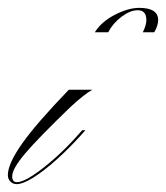

<svg xmlns="http://www.w3.org/2000/svg" viewBox="-83 -461 422 488"><path d="M-41 7Q-50 7 -56.5 0.5Q-63 -6 -63 -16Q-63 -45 -26.5 -96.5Q10 -148 92 -233H152Q133 -223 96 -189Q14 -110 -19 -71Q-52 -32 -52 -13Q-52 2 -40 2Q-26 2 -0.5 -14.5Q25 -31 56.5 -59Q88 -87 117 -120L126 -130H134L127 -122Q94 -85 61 -55.5Q28 -26 1.5 -9.5Q-25 7 -41 7ZM192 -379H158Q175 -406 209 -423.5Q243 -441 271 -441Q319 -441 319 -410Q319 -396 309 -379H280Q284 -387 286.5 -395Q289 -403 289 -410Q289 -435 267 -435Q248 -435 226 -418.5Q204 -402 192 -379Z"/></svg>

Font: Ballet 72pt
Style: Regular
Weight: 400
Designer: Maximiliano R. Sproviero
Foundry: Omnibus-Type
Version: Version 1.100; ttfautohint (v1.8.3)